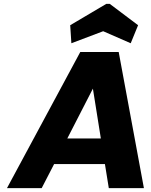

<svg xmlns="http://www.w3.org/2000/svg" viewBox="-20 -970 777 990"><path d="M521 -124H259L195 0H16L394 -702H592L722 0H541ZM500 -256 459 -513 327 -256ZM348 -747 342 -840 528 -950H546L692 -840L654 -747L512 -809Z"/></svg>

Font: Fz Poppins
Style: Bold Italic
Weight: 700
Italic angle: -10°
Designer: Ninad Kale (Devanagari), Jonny Pinhorn (Latin)
Foundry: Indian Type Foundry
Version: Vit hóa bi Vntype.Com & FontZin.Com